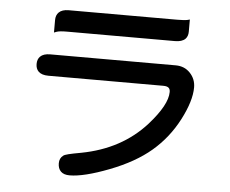

<svg xmlns="http://www.w3.org/2000/svg" viewBox="-55 -797 1109 926"><g transform="rotate(5 500.0 -333.5)"><path d="M764.6 -726.6Q801.8 -726.6 816.4 -730L827.1 -732.9V-673.8Q827.1 -651.9 814.5 -638.7Q798.3 -623 764.6 -623H241.2Q205.6 -623 191.4 -617.7L179.7 -613.3V-673.8Q179.7 -697.3 193.4 -710.9Q209 -726.6 241.2 -726.6ZM122.6 -491.2Q138.2 -506.8 170.9 -506.8H778.3Q821.3 -506.8 848.6 -477.8Q876 -448.7 876 -408.2Q876 -342.8 828.1 -250.5Q780.3 -158.7 703.4 -93Q626.5 -27.3 504.9 19.5Q383.3 66.4 314.5 66.4Q286.1 66.4 272 52.2Q257.8 38.1 257.8 12.7Q257.8 -12.2 275.9 -25.4Q280.8 -29.8 300.3 -34.7Q319.8 -39.6 360.8 -46.9Q554.2 -83.5 672.4 -214.8Q760.7 -314 760.7 -376Q760.7 -389.2 754.4 -395.5Q746.6 -403.3 727.5 -403.3H170.9Q138.2 -403.3 122.6 -418.9Q109.4 -432.1 109.4 -455.1Q109.4 -478 122.6 -491.2Z"/></g></svg>

Font: YuPearl-SemiBold
Style: SemiBold
Weight: 600
Designer: Max Yao
Foundry: Max-Everyday
Version: Version 1.011; ttfautohint (v1.8.3)